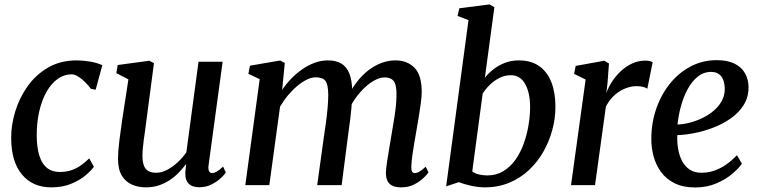

<svg xmlns="http://www.w3.org/2000/svg" viewBox="-20 -837 3434 868"><path d="M211.5 10Q127.5 10 79.2 -48.2Q31 -106.5 30.5 -212Q30 -271 48.8 -332.8Q67.5 -394.5 104.8 -447Q142 -499.5 197.8 -531.8Q253.5 -564 327.5 -564Q355 -564 387.5 -558.5Q420 -553 442.5 -542L412.5 -431.5L391 -435.5Q379 -451.5 364 -466.5Q349 -481.5 333.2 -491.2Q317.5 -501 303.5 -501Q270.5 -501 241.5 -480.8Q212.5 -460.5 191 -423Q169.5 -385.5 157.5 -333.8Q145.5 -282 146 -220Q147 -165.5 159 -129.8Q171 -94 193.8 -76.8Q216.5 -59.5 249.5 -59.5Q279.5 -59.5 302.8 -67.5Q326 -75.5 345.8 -89.5Q365.5 -103.5 383.5 -121L404.5 -83Q392 -65.5 365.8 -43.5Q339.5 -21.5 301 -5.8Q262.5 10 211.5 10Z M639.5 10Q606 10 577.5 -2Q549 -14 531.5 -41.8Q514 -69.5 513.5 -117.5Q513.5 -134.5 515 -155.8Q516.5 -177 519.5 -200.5Q522.5 -224 525.8 -247.5Q529 -271 532 -292.5L560.5 -478L506 -506.5L512 -543L655 -562.5L676 -551.5L641.5 -289.5Q639 -268 636 -247Q633 -226 630.2 -206Q627.5 -186 625.8 -168Q624 -150 624 -134.5Q624 -104 631.2 -86.8Q638.5 -69.5 652.5 -62.8Q666.5 -56 686 -56Q711 -56 736.2 -69.5Q761.5 -83 784 -104Q806.5 -125 822.5 -148.5L877.5 -558H986.5L923 -91Q920.5 -72.5 925 -63.5Q929.5 -54.5 938.5 -54.5Q948 -54.5 959.5 -61Q971 -67.5 988.5 -84L1001 -57Q996 -49 979.5 -33Q963 -17 937.8 -3.8Q912.5 9.5 881 9.5Q848.5 9.5 832.8 -7Q817 -23.5 818 -50.5Q817.5 -53 817.8 -57.8Q818 -62.5 818.8 -68.8Q819.5 -75 820.2 -81.2Q821 -87.5 821.5 -93L820 -94Q805.5 -74.5 787.5 -56Q769.5 -37.5 746.8 -22.5Q724 -7.5 697.5 1.2Q671 10 639.5 10Z M1267.5 -552.5 1255.5 -430.5Q1273.5 -457.5 1297 -481.8Q1320.5 -506 1347.5 -524.5Q1374.5 -543 1403.5 -553.5Q1432.5 -564 1462.5 -564Q1498.5 -564 1522.8 -549.8Q1547 -535.5 1559.2 -505Q1571.5 -474.5 1572.5 -425Q1572.5 -419 1572.2 -412.2Q1572 -405.5 1571.5 -398.2Q1571 -391 1570 -383.5L1554 -403Q1571.5 -438.5 1594.5 -468Q1617.5 -497.5 1645.2 -519Q1673 -540.5 1704 -552.2Q1735 -564 1768.5 -564Q1820.5 -564 1853.5 -531Q1886.5 -498 1886.5 -421Q1886.5 -401.5 1882.5 -371Q1878.5 -340.5 1873 -307.5Q1867.5 -274.5 1862.5 -246Q1858 -220 1853 -191.2Q1848 -162.5 1844.2 -135Q1840.5 -107.5 1839.5 -86Q1839 -69 1842.8 -61.8Q1846.5 -54.5 1854 -54.5Q1864.5 -54.5 1876 -61Q1887.5 -67.5 1904.5 -83.5L1917 -57.5Q1912 -49.5 1895.5 -33.2Q1879 -17 1853.2 -3.5Q1827.5 10 1794 10Q1767 10 1751.8 1.5Q1736.5 -7 1730.5 -22Q1724.5 -37 1724.5 -56.5Q1725.5 -76 1729.5 -103.8Q1733.5 -131.5 1739 -162.5Q1744.5 -193.5 1749 -222.5Q1753.5 -250 1759.2 -283Q1765 -316 1768.8 -349.2Q1772.5 -382.5 1772.5 -410.5Q1772.5 -455.5 1759.5 -471.2Q1746.5 -487 1719.5 -487Q1699 -487 1676 -475.2Q1653 -463.5 1630 -442.2Q1607 -421 1586.8 -392.5Q1566.5 -364 1552 -331L1572 -396Q1571 -373 1568.5 -346.5Q1566 -320 1562.8 -293.8Q1559.5 -267.5 1556 -244L1524.5 0H1414L1444.5 -220.5Q1449 -249 1453.5 -282.2Q1458 -315.5 1461 -348.8Q1464 -382 1464 -409.5Q1463.5 -456.5 1450.8 -472Q1438 -487.5 1407 -487.5Q1388.5 -487.5 1367 -477Q1345.5 -466.5 1323.5 -448Q1301.5 -429.5 1281.5 -405.5Q1261.5 -381.5 1246 -354.5L1197.5 0H1089L1154 -479L1103 -503.5L1110 -540L1246.5 -563.5Z M2172 -485.5Q2187.5 -505.5 2210.5 -523.5Q2233.5 -541.5 2262.5 -552.8Q2291.5 -564 2325 -564Q2381 -564 2417.8 -538Q2454.5 -512 2472.8 -465Q2491 -418 2491 -354Q2491 -302 2477 -250Q2463 -198 2436.5 -151.2Q2410 -104.5 2371.2 -68.2Q2332.5 -32 2282.5 -11Q2232.5 10 2172.5 10Q2141.5 10 2108.5 2.5Q2075.5 -5 2054 -13.5L1997 5.5L2098 -746L2048.5 -765L2056.5 -799.5L2193 -817L2215 -804.5ZM2115 -62Q2128.5 -52 2146.2 -48Q2164 -44 2183.5 -44Q2223.5 -44 2254.8 -62.8Q2286 -81.5 2309 -113.2Q2332 -145 2346.8 -185.2Q2361.5 -225.5 2369 -269Q2376.5 -312.5 2376.5 -353Q2376.5 -417.5 2354.2 -457.2Q2332 -497 2289.5 -497Q2261.5 -497 2236.5 -484Q2211.5 -471 2192.5 -451.8Q2173.5 -432.5 2162 -413.5Z M2561.5 0 2627.5 -477.5 2575.5 -503 2582.5 -539 2712 -562.5 2733 -550 2726.5 -461 2721 -416Q2729.5 -440.5 2746 -466.5Q2762.5 -492.5 2785.5 -514.2Q2808.5 -536 2836.8 -549.5Q2865 -563 2897.5 -563Q2907.5 -563 2917 -561Q2926.5 -559 2930.5 -555.5L2906.5 -436Q2901.5 -440 2888.8 -443.8Q2876 -447.5 2857 -447.5Q2838 -447.5 2818.2 -441.2Q2798.5 -435 2779.8 -423.2Q2761 -411.5 2745.5 -394Q2730 -376.5 2719 -354.5L2670 0Z M3334 -97Q3320 -76.5 3290.5 -51.2Q3261 -26 3218.2 -7.8Q3175.5 10.5 3122.5 10.5Q3068.5 10.5 3030.5 -8.2Q2992.5 -27 2969 -58.8Q2945.5 -90.5 2934.8 -130Q2924 -169.5 2924.5 -211Q2925 -283.5 2947.5 -347.5Q2970 -411.5 3010 -460.5Q3050 -509.5 3103.5 -537.2Q3157 -565 3220 -565Q3269 -565 3300.8 -549.2Q3332.5 -533.5 3348 -506Q3363.5 -478.5 3364 -444.5Q3364.5 -398 3342.2 -362.5Q3320 -327 3283.2 -301.5Q3246.5 -276 3203.2 -259.5Q3160 -243 3117.5 -235Q3075 -227 3042 -226Q3040.5 -193.5 3045.8 -163.2Q3051 -133 3063.8 -108.8Q3076.5 -84.5 3098.2 -70.2Q3120 -56 3151 -56Q3182.5 -56 3211 -66.2Q3239.5 -76.5 3264.8 -94.5Q3290 -112.5 3311.5 -135.5ZM3195.5 -512Q3160 -512 3133 -489.5Q3106 -467 3087.2 -431Q3068.5 -395 3057.5 -353.5Q3046.5 -312 3043 -274Q3070 -275 3099.5 -282.8Q3129 -290.5 3157 -304.2Q3185 -318 3207.8 -337.5Q3230.5 -357 3243.8 -382Q3257 -407 3256.5 -437Q3255.5 -474.5 3239.5 -493.2Q3223.5 -512 3195.5 -512Z"/></svg>

Font: Merriweather 28pt Medium
Style: Italic
Weight: 500
Italic angle: -7.8°
Version: Version 2.101